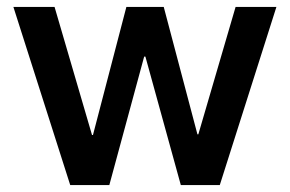

<svg xmlns="http://www.w3.org/2000/svg" viewBox="-20 -535 837 555"><path d="M18.7 -515H137.7L246 -144.7H248.7L345.3 -515H453.3L550.7 -146.7H553.3L661 -515H779L615.3 0H502.7L400.3 -371.3H396.7L296 0H183Z"/></svg>

Font: 42dot Sans Light
Style: Regular
Weight: 300
Designer: 42dot
Version: Version 1.000